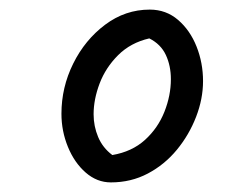

<svg xmlns="http://www.w3.org/2000/svg" viewBox="-20 -771 492 400"><path d="M211 -391Q182 -391 158.5 -411.5Q135 -432 121.5 -465Q108 -498 108 -534Q108 -589 132.5 -638.5Q157 -688 199 -719.5Q241 -751 292 -751Q326 -751 351 -729.5Q376 -708 389.5 -674Q403 -640 403 -602Q403 -565 388.5 -527.5Q374 -490 348.5 -459Q323 -428 288 -409.5Q253 -391 211 -391ZM214 -448Q255 -455 282 -479.5Q309 -504 322.5 -538Q336 -572 336 -606Q336 -634 325.5 -656.5Q315 -679 291 -691Q252 -682 226 -656Q200 -630 187.5 -597Q175 -564 175 -533Q175 -508 184.5 -485.5Q194 -463 214 -448Z"/></svg>

Font: Solitreo
Style: Regular
Weight: 400
Designer: Nathan Gross, Bryan Kirschen, Binghamton University
Foundry: Eli Heuer
Version: Version 1.100; ttfautohint (v1.8.4.7-5d5b)